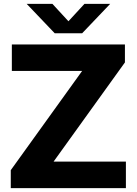

<svg xmlns="http://www.w3.org/2000/svg" viewBox="-20 -969 704 989"><path d="M256 -136.5H628.5V0H35.5V-92.5L403 -603.5H41V-740H623.5V-647.5ZM415 -949H547.5L403 -797.5H262L117.5 -949H250L332.5 -859.5Z"/></svg>

Font: Encode Sans Semi Expanded
Style: Bold
Weight: 700
Width: 6
Designer: Multiple Designers
Foundry: Impallari Type
Version: Version 2.000